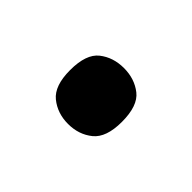

<svg xmlns="http://www.w3.org/2000/svg" viewBox="-40 -521 330 330"><g transform="rotate(45 125.0 -356.0)"><path d="M125 -288Q99 -288 80.5 -303Q62 -318 62 -356Q62 -395 80.5 -409.5Q99 -424 125 -424Q151 -424 169.5 -409.5Q188 -395 188 -356Q188 -318 169.5 -303Q151 -288 125 -288Z"/></g></svg>

Font: Noto Serif Old Uyghur
Style: Regular
Weight: 400
Designer: Lewis McGuffie
Foundry: Google LLC
Version: Version 1.003; ttfautohint (v1.8.4.7-5d5b)